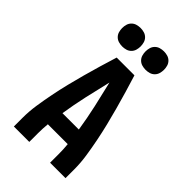

<svg xmlns="http://www.w3.org/2000/svg" viewBox="-281 -1063 1162 1162"><g transform="rotate(45 300.0 -482.0)"><path d="M79 0V-74Q79 -130 87.5 -186Q96 -242 107 -297.5Q118 -353 131.5 -408Q145 -463 160 -517.5Q175 -572 191 -626.5Q207 -681 224 -735H376Q393 -681 409 -626.5Q425 -572 440 -517.5Q455 -463 468.5 -408Q482 -353 493 -297.5Q504 -242 512.5 -186Q521 -130 521 -74V0H389V-74Q389 -94 388 -114.5Q387 -135 385 -155H215Q213 -135 212 -114.5Q211 -94 211 -74V0ZM230 -265H370Q357 -349 338.5 -432Q320 -515 300 -597Q280 -515 261.5 -432Q243 -349 230 -265ZM400 -806Q384 -806 368.5 -810.5Q353 -815 341.5 -826.5Q330 -838 325.5 -853.5Q321 -869 321 -885Q321 -901 325.5 -916.5Q330 -932 341.5 -943.5Q353 -955 368.5 -959.5Q384 -964 400 -964Q416 -964 431.5 -959.5Q447 -955 458.5 -943.5Q470 -932 474.5 -916.5Q479 -901 479 -885Q479 -869 474.5 -853.5Q470 -838 458.5 -826.5Q447 -815 431.5 -810.5Q416 -806 400 -806ZM200 -806Q184 -806 168.5 -810.5Q153 -815 141.5 -826.5Q130 -838 125.5 -853.5Q121 -869 121 -885Q121 -901 125.5 -916.5Q130 -932 141.5 -943.5Q153 -955 168.5 -959.5Q184 -964 200 -964Q216 -964 231.5 -959.5Q247 -955 258.5 -943.5Q270 -932 274.5 -916.5Q279 -901 279 -885Q279 -869 274.5 -853.5Q270 -838 258.5 -826.5Q247 -815 231.5 -810.5Q216 -806 200 -806Z"/></g></svg>

Font: Iosevka Curly XBdEx
Style: Regular
Weight: 800
Width: 7
Monospace: yes
Designer: Belleve Invis
Foundry: Belleve Invis
Version: Version 11.1.0; ttfautohint (v1.8.3)